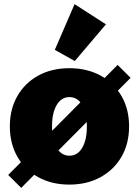

<svg xmlns="http://www.w3.org/2000/svg" viewBox="-20 -866 662 915"><path d="M310.5 13.7Q226.6 13.7 162.6 -21.5Q98.6 -56.6 62.7 -119.4Q26.9 -182.1 26.9 -264.2Q26.9 -345.7 62.7 -408.2Q98.6 -470.7 162.6 -505.9Q226.6 -541 310.5 -541Q395 -541 459 -505.9Q522.9 -470.7 559.1 -408.2Q595.2 -345.7 595.2 -263.7Q595.2 -181.6 559.1 -119.1Q522.9 -56.6 458.7 -21.5Q394.5 13.7 310.5 13.7ZM311 -124Q349.6 -124 371.8 -161.6Q394 -199.2 394 -263.7Q394 -328.1 371.8 -365.7Q349.6 -403.3 311 -403.3Q272.5 -403.3 250.2 -365.7Q228 -328.1 228 -263.7Q228 -198.7 250.2 -161.4Q272.5 -124 311 -124ZM81.1 29.3 19 -32.2 540.5 -556.6 602.5 -495.1ZM336.4 -575.2 241.2 -628.4 335.4 -846.2 484.9 -750Z"/></svg>

Font: Schibsted Grotesk Black
Style: Regular
Weight: 900
Designer: Bakken & Baeck AS, Henrik Kongsvoll
Foundry: Schibsted ASA
Version: Version 1.100;gftools[0.9.25]